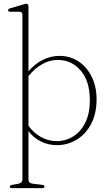

<svg xmlns="http://www.w3.org/2000/svg" viewBox="-20 -744 564 998"><path d="M128 -710.5V-373.5Q161 -412 202.5 -432.8Q244 -453.5 289 -453.5Q345 -453.5 388.5 -424.5Q432 -395.5 457 -344.5Q482 -293.5 482 -228Q482 -153.5 453.8 -100Q425.5 -46.5 378.5 -18Q331.5 10.5 275.5 10.5Q231 10.5 192.5 -8.8Q154 -28 128 -62.5V188.5Q128 208.5 151 211L197.5 216.5Q211.5 218 211.5 226Q211.5 234 199 234H43Q31 234 31 226Q31 219 45.5 216.5L73.5 211.5Q96.5 207 96.5 188.5V-666.5Q96.5 -683 81.5 -683H33.5Q22 -683 22 -690.5Q22 -697.5 33.5 -701L93.5 -718.5Q100 -720.5 105.8 -722.5Q111.5 -724.5 115 -724.5Q128 -724.5 128 -710.5ZM280 -432.5Q238 -432.5 199.2 -410.5Q160.5 -388.5 128 -348.5V-90.5Q155 -52.5 193.5 -31.5Q232 -10.5 274 -10.5Q322 -10.5 361.2 -35.2Q400.5 -60 423.8 -107.2Q447 -154.5 447 -223Q447 -322 399.5 -377.2Q352 -432.5 280 -432.5Z"/></svg>

Font: Fraunces 72pt S050 Thin
Style: Regular
Weight: 100
Version: Version 1.000; ttfautohint (v1.8.3)